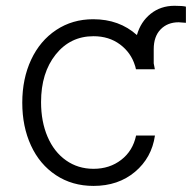

<svg xmlns="http://www.w3.org/2000/svg" viewBox="-20 -618 649 650"><path d="M296.5 11.4Q224.4 11.4 169.4 -25Q114.3 -61.4 84.9 -125.4Q55.4 -189.3 55.4 -270.2Q55.4 -351.6 85.4 -415.8Q115.4 -480.1 170.3 -516.5Q225.1 -552.9 295.5 -552.9Q383.9 -552.9 443.5 -499.3Q456.3 -544.4 490.2 -571.4Q524.1 -598.4 570.7 -598.4Q598.4 -598.4 609.4 -595.5V-540.8Q591.6 -542.6 584.9 -542.6Q547.2 -542.6 523.8 -518.6Q500.4 -494.7 500.4 -451.3V-403.4Q502.1 -397 504.3 -383.5H440.3Q440 -386.4 437.5 -394.9H437.1V-395.6Q423.7 -439.6 386.4 -467.5Q349.1 -495.4 296.5 -495.4Q218 -495.4 168.5 -433.4Q119 -371.4 119 -272.4Q119 -206.3 141 -155Q163 -103.7 203.5 -75.1Q244 -46.5 296.5 -46.5Q351.2 -46.5 390.4 -76.9Q429.7 -107.2 440.7 -159.1H504.6Q493.6 -83.8 437 -36.2Q380.3 11.4 296.5 11.4Z"/></svg>

Font: Inter Light BETA
Style: Regular
Weight: 300
Designer: Rasmus Andersson
Foundry: rsms
Version: Version 3.011;git-f93a4a705